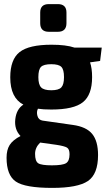

<svg xmlns="http://www.w3.org/2000/svg" viewBox="-20 -725 522 936"><path d="M262 -570H218Q176 -570 176 -612V-664Q176 -705 218 -705H262Q304 -705 304 -664V-612Q304 -570 262 -570ZM468 -428 419 -421Q429 -392 429 -349Q429 -263 384.5 -227Q340 -191 230 -191Q190 -191 165 -195Q157 -180 162.5 -160Q168 -140 188 -137L335 -116Q401 -107 429.5 -72Q458 -37 458 31Q458 124 408.5 157.5Q359 191 235 191Q102 191 57 160Q12 129 12 44Q12 6 27 -18Q42 -42 80 -62Q49 -94 54.5 -143.5Q60 -193 94 -215Q30 -248 30 -348Q30 -435 75.5 -471Q121 -507 231 -507Q302 -507 343 -493H476ZM292 -349Q292 -386 279 -399Q266 -412 230 -412Q193 -412 180 -399Q167 -386 167 -349Q167 -313 180.5 -299Q194 -285 230 -285Q266 -285 279 -299Q292 -313 292 -349ZM319 27Q319 2 306.5 -5.5Q294 -13 255 -19L176 -30Q151 -6 151 25Q151 61 166.5 71Q182 81 233 81Q285 81 302 70.5Q319 60 319 27Z"/></svg>

Font: exo2condensed_b
Style: Bold
Weight: 700
Width: 3
Designer: Natanael Gama
Version: Version 1.001;PS 001.001;hotconv 1.0.70;makeotf.lib2.5.58329